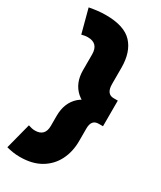

<svg xmlns="http://www.w3.org/2000/svg" viewBox="-262 -913 1041 1245"><g transform="rotate(30 259.0 -290.0)"><path d="M116 51Q152 51 171 31.5Q190 12 190 -27V-102Q190 -200.5 252.5 -255.8Q315 -311 452 -311V-194Q398 -194 398 -128V-34Q398 46.5 365.8 110.2Q333.5 174 270.8 211Q208 248 116 248Q87.5 248 63.8 244.2Q40 240.5 15 234L65 41Q78 45.5 90.2 48.2Q102.5 51 116 51ZM484 -194H452V-386H484ZM111 -645Q98.5 -645 87.5 -643Q76.5 -641 65 -638L18 -815Q49.5 -821 79.2 -824.5Q109 -828 142 -828Q278.5 -828 338.2 -764Q398 -700 398 -582V-461Q398 -423 412 -404.5Q426 -386 452 -386V-237Q315 -237 252.5 -292.2Q190 -347.5 190 -444V-562Q190 -645 111 -645Z"/></g></svg>

Font: Hepta Slab ExtraLight Black
Style: Regular
Weight: 900
Version: Version 1.102